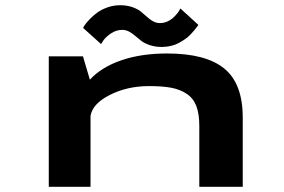

<svg xmlns="http://www.w3.org/2000/svg" viewBox="-20 -716 1090 736"><path d="M600.5 -536Q575 -536 554.8 -542.8Q534.5 -549.5 521.8 -559.2Q509 -569 498.2 -578.5Q487.5 -588 475 -594.8Q462.5 -601.5 448.5 -601.5Q425.5 -601.5 405.2 -587.8Q385 -574 376 -560.5L367.5 -547L298.5 -609Q300.5 -613.5 306.2 -621.8Q312 -630 325 -643.5Q338 -657 353.5 -668.2Q369 -679.5 392.2 -687.8Q415.5 -696 440.5 -696Q466 -696 486.5 -689Q507 -682 519.5 -672Q532 -662 543 -651.8Q554 -641.5 566.5 -634.5Q579 -627.5 593 -627.5Q607.5 -627.5 620.8 -633.2Q634 -639 643 -647.2Q652 -655.5 658.8 -663.8Q665.5 -672 668.5 -678L671.5 -683.5L740.5 -620.5L735 -613Q729.5 -605.5 724.2 -599.2Q719 -593 709.8 -583.2Q700.5 -573.5 689.5 -566Q678.5 -558.5 665.2 -551.2Q652 -544 635.2 -540Q618.5 -536 600.5 -536ZM167 0V-500H298L324.5 -410.5Q368.5 -458.5 444.8 -484.8Q521 -511 620.5 -511Q769 -511 839.8 -453.2Q910.5 -395.5 910.5 -265.5V0H744V-233.5Q744 -279 732.8 -309Q721.5 -339 696.2 -356Q671 -373 637 -379.5Q603 -386 551.5 -386Q468 -386 401.2 -352.2Q334.5 -318.5 327 -271.5V0Z"/></svg>

Font: League Mono Extended SemiBold
Style: Regular
Weight: 600
Width: 9
Designer: Tyler Finck
Foundry: The League of Moveable Type / Tyler Finck
Version: Version 2.210